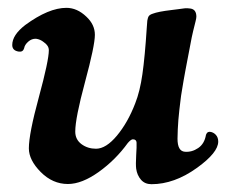

<svg xmlns="http://www.w3.org/2000/svg" viewBox="-20 -469 585 497"><path d="M155.8 7.3Q116.2 7.3 85.4 -23.7Q54.7 -54.7 54.7 -85Q54.7 -122.6 80.6 -217.5Q106.4 -312.5 106.4 -338.9Q106.4 -351.1 93.3 -359.9Q84.5 -367.2 73.2 -368.7Q62 -369.1 53 -361.1Q43.9 -353 42.5 -344.2Q39.6 -334 28.8 -335.4Q11.7 -337.9 11.7 -352.5Q11.7 -378.4 45.4 -404.3Q106 -448.7 151.9 -448.7Q179.7 -448.7 203.6 -425.8Q225.6 -405.3 225.6 -378.9Q225.6 -351.1 200.2 -257.1Q174.8 -163.1 174.8 -128.4Q174.8 -107.9 190.9 -95.9Q207 -84 228.5 -84Q254.4 -84 282.7 -117.9Q311 -151.9 330.1 -201.7Q342.3 -232.4 348.6 -276.9Q355 -321.3 359.9 -397Q360.4 -399.4 360.6 -406Q360.8 -412.6 361.3 -415.5Q361.8 -418.5 363 -422.9Q364.3 -427.2 367.4 -429.7Q370.6 -432.1 375.5 -433.6Q389.6 -439 422.9 -442.9Q428.2 -443.4 440.2 -445.1Q452.1 -446.8 458.3 -447.5Q464.4 -448.2 473.6 -446.8Q488.3 -444.3 488.3 -425.8Q488.3 -421.9 486.1 -413.3Q483.9 -404.8 480 -388.7Q476.1 -372.6 473.1 -355.5Q472.7 -353 469 -334Q465.3 -314.9 464.4 -310.1Q463.4 -305.2 460 -286.9Q456.5 -268.6 455.3 -261Q454.1 -253.4 451.2 -236.3Q448.2 -219.2 447.3 -209.7Q446.3 -200.2 444.3 -184.8Q442.4 -169.4 441.7 -158.4Q440.9 -147.5 440.2 -134.5Q439.5 -121.6 439.5 -109.9Q439.5 -77.6 458.5 -76.2Q476.6 -74.7 492.9 -85.7Q509.3 -96.7 513.2 -120.1Q516.1 -127 520 -127.4Q521.5 -127.9 522.9 -127.9Q532.2 -127 538.6 -120.1Q544.9 -113.3 544.9 -102.5Q544.9 -74.2 490.2 -34.7Q431.2 7.8 372.1 7.8Q355 7.8 345 -3.7Q335 -15.1 332.5 -32.2Q331.1 -43.5 332.5 -66.7Q334 -89.8 333.5 -100.1Q333 -108.4 323.7 -108.4Q319.3 -108.4 311 -99.1Q279.3 -55.2 235.6 -23.9Q191.9 7.3 155.8 7.3Z"/></svg>

Font: Cooper* SemiBold
Style: Italic
Weight: 600
Italic angle: -7°
Designer: Owen Earl
Foundry: indestructible type*
Version: Version 0.001